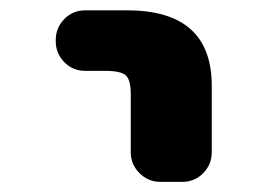

<svg xmlns="http://www.w3.org/2000/svg" viewBox="-20 -570 540 375"><path d="M293 -214.8Q269.5 -214.8 252.4 -231.9Q235.4 -249 235.4 -272.5V-385.7Q235.4 -414.1 225.6 -422.9Q215.8 -431.6 185.5 -431.6H146.5Q122.1 -431.6 105.5 -448.7Q88.9 -465.8 88.9 -489.3V-492.2Q88.9 -515.6 105.5 -532.7Q122.1 -549.8 146.5 -549.8H228.5Q393.6 -549.8 393.6 -402.3V-272.5Q393.6 -249 377 -231.9Q360.4 -214.8 335.9 -214.8Z"/></svg>

Font: Rounded Mgen+ 1mn bold
Style: Bold
Weight: 700
Designer: [Source Han Sans]
Ryoko NISHIZUKA  (kana & ideographs); Paul D. Hunt (Latin, Greek & Cyrillic); Wenlong ZHANG  (bopomofo
Version: Version 1.059.20150602